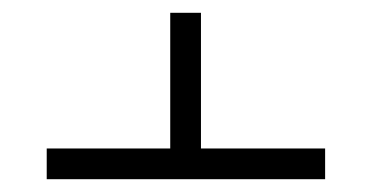

<svg xmlns="http://www.w3.org/2000/svg" viewBox="-20 -609 581 300"><path d="M294 -377H488V-329H53V-377H246V-589H294Z"/></svg>

Font: Noto Sans Hebrew SemiCondensed Light
Style: Regular
Weight: 300
Width: 4
Designer: Monotype Design Team
Foundry: Monotype Imaging Inc.
Version: Version 2.003